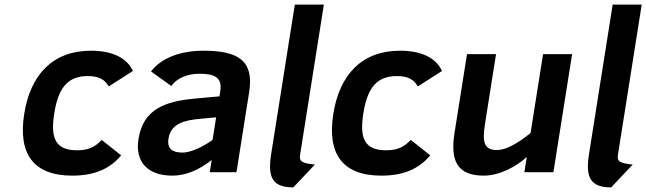

<svg xmlns="http://www.w3.org/2000/svg" viewBox="-20 -747 2804 833"><path d="M314 -95C216.5 -95 199.2 -152.6 215.4 -255C231.2 -354.8 266.4 -417 360 -417C410.2 -417 434.7 -401.6 451.9 -372L556.5 -439C531 -496.9 465.3 -527 374.5 -527C207.6 -527 111.7 -421.3 85.1 -253C57.7 -80.5 123.9 15 293.6 15C390.7 15 457.5 -15.2 505.6 -73L421.2 -140C391.4 -108.4 363.1 -95 314 -95Z M863.5 -527C764.6 -527 681 -497 635.2 -437L723.2 -374C747.6 -407.9 792.2 -427 845.6 -427C908.1 -427 945.3 -412.6 935.8 -352L932.1 -329L822.5 -319C695.7 -306.8 601.3 -273.5 580.8 -144C564.9 -43.5 622.3 15 727.6 15C784.3 15 841.2 -7.7 898.4 -53L890 0H1006L1061.1 -348C1083 -486.2 1010 -527 863.5 -527ZM711.1 -146C721.5 -211.8 780.5 -225.7 852.7 -232L917.7 -238L902.2 -140C878.1 -122.7 854.3 -109.2 830.8 -99.5C807.2 -89.8 787.8 -85 772.5 -85C728.3 -85 703.9 -100.5 711.1 -146Z M1155.9 -75C1141.3 22.7 1161.7 65.7 1252.5 66L1346.2 -33C1290.2 -39 1277.3 -46 1281.9 -75L1385.1 -727H1259.1Z M1655 -95C1557.5 -95 1540.2 -152.6 1556.4 -255C1572.2 -354.8 1607.4 -417 1701 -417C1751.2 -417 1775.7 -401.6 1792.9 -372L1897.5 -439C1872 -496.9 1806.3 -527 1715.5 -527C1548.6 -527 1452.7 -421.3 1426.1 -253C1398.7 -80.5 1464.9 15 1634.6 15C1731.7 15 1798.5 -15.2 1846.6 -73L1762.2 -140C1732.4 -108.4 1704.1 -95 1655 -95Z M2078.6 15C2148.8 15 2222.8 -26.3 2265.5 -66L2255 0H2381L2462.1 -512H2336.1L2281.9 -170C2221.4 -120.7 2172.5 -96 2135.2 -96C2065.7 -96 2075.6 -155 2087.4 -230L2132.1 -512H2006.1L1951.9 -170C1933.3 -52.6 1961.2 15 2078.6 15Z M2534.9 -75C2520.3 22.7 2540.7 65.7 2631.5 66L2725.2 -33C2669.2 -39 2656.3 -46 2660.9 -75L2764.1 -727H2638.1Z"/></svg>

Font: Fog Sans
Style: It
Weight: 700
Foundry: Intel Corporation
Version: Version 1.00